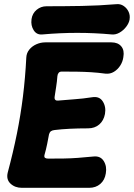

<svg xmlns="http://www.w3.org/2000/svg" viewBox="-20 -885 642 920"><path d="M571 -611Q568 -589 556 -570.5Q544 -552 526 -541Q508 -530 486 -532Q449 -537 416 -539Q383 -541 349.5 -541.5Q316 -542 276 -542Q266 -542 261 -536Q256 -530 255 -520Q253 -493 249 -468.5Q245 -444 242 -423Q240 -411 245 -406.5Q250 -402 258 -403Q300 -407 338 -409.5Q376 -412 421 -419Q456 -425 472.5 -399Q489 -373 483 -339Q477 -307 455.5 -288.5Q434 -270 402 -270Q354 -270 314.5 -268Q275 -266 242 -262Q231 -261 224.5 -256.5Q218 -252 215 -242Q211 -220 206 -195Q201 -170 193 -142Q191 -132 196 -128.5Q201 -125 211 -125Q253 -125 286 -125.5Q319 -126 352.5 -128.5Q386 -131 427 -135Q461 -139 477 -113.5Q493 -88 487 -54Q482 -22 460.5 -3.5Q439 15 407 15H85Q52 15 30.5 -5Q9 -25 17 -58Q43 -155 61 -244.5Q79 -334 90 -423Q101 -512 106 -609Q107 -631 120.5 -647.5Q134 -664 154.5 -673Q175 -682 197 -682H514Q545 -682 561 -663Q577 -644 571 -611ZM601 -792Q598 -774 584.5 -756.5Q571 -739 552.5 -728.5Q534 -718 515 -720Q351 -735 184 -720Q156 -717 141.5 -740Q127 -763 131 -792V-793Q135 -821 155.5 -838Q176 -855 203 -855Q287 -855 371 -856.5Q455 -858 538 -865Q557 -867 572.5 -856.5Q588 -846 596 -829Q604 -812 601 -793Z"/></svg>

Font: Winky Sans
Style: Bold Italic
Weight: 700
Italic angle: -8.97852°
Designer: Simon Atzbach
Foundry: typofactur
Version: Version 1.205